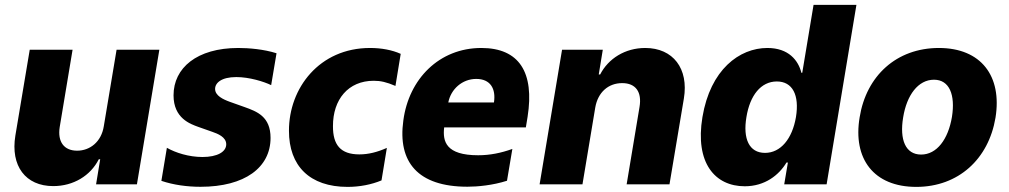

<svg xmlns="http://www.w3.org/2000/svg" viewBox="-20 -747 4088 778"><path d="M400.6 -235.4C390.6 -171.9 344.1 -136.4 292.6 -136.4C239.3 -136.4 212.7 -172.6 221.9 -231.9L274.1 -545.5H100.5L42.3 -197.8C22 -74.6 83.5 7.1 195.7 7.1C277.3 7.1 346.6 -34.8 380.3 -101.6H386L369.3 0H534.8L625.7 -545.5H452.4Z M792.6 9.9C971.9 9.9 1076.3 -68.2 1076.3 -188.2C1076.3 -274.5 1021.7 -295.1 970.9 -313.2L911.9 -334.2C884.2 -344.1 851.6 -359.4 851.6 -386.7C851.6 -410.9 876.8 -434.7 937.5 -434.7C990.1 -434.7 1049 -416.5 1078.8 -402L1100.5 -531.2C1049 -547.6 987.9 -552.6 945.7 -552.6C777.7 -552.6 683.2 -471.6 683.2 -360.8C683.2 -267.8 750.7 -244.7 784.1 -232.6L840.6 -212.7C861.9 -205.3 896.7 -191.8 896.7 -162.3C896.7 -131.4 860.1 -110.8 800.4 -110.8C745 -110.8 691.1 -128.2 656.2 -148.1L633.9 -14.2C683.2 2.5 739 9.9 792.6 9.9Z M1388.5 10.3C1437.1 10.3 1484.7 1.1 1525.9 -16L1547.6 -147.7C1509.2 -130.7 1473.4 -121.4 1436.1 -121.4C1359.4 -121.4 1328.8 -160.5 1329.2 -235.8C1328.8 -343.8 1391 -419.7 1494.3 -419.7C1522 -419.7 1546.2 -414.4 1582.4 -398.8L1603.7 -528.8C1568.9 -544.4 1525.9 -552.6 1479.4 -552.6C1274.1 -552.6 1150.6 -389.9 1150.9 -217.3C1150.6 -74.6 1235.1 10.3 1388.5 10.3Z M1930.4 -552.6C1759.9 -552.6 1636.4 -427.2 1614.3 -258.5C1590.9 -90.2 1673.3 9.6 1873.9 9.6C1914.8 9.6 1976.9 3.9 2034.4 -14.6L2056.1 -143.5C2010.3 -127.1 1965.6 -117.9 1917.6 -117.9C1786.9 -117.9 1773.1 -173.7 1779.8 -230.8H2110.8L2117.9 -274.1C2146 -453.5 2084.2 -552.6 1930.4 -552.6ZM1981.5 -331.7H1796.5C1806.8 -385.7 1853 -427.2 1909.8 -427.2C1967.3 -427.2 1990.1 -387.4 1981.5 -331.7Z M2166.5 0H2340.2L2392 -311.1C2402.7 -373.2 2445 -410.2 2501.1 -410.2C2556.1 -410.2 2581.7 -374.3 2571.4 -313.6L2519.2 0H2692.8L2751.1 -347.7C2771.3 -469.1 2707.4 -552.6 2594.5 -552.6C2512.8 -552.6 2445 -509.6 2411.9 -445.3H2406.2L2422.6 -545.5H2257.5Z M2997.9 7.8C3079.9 7.8 3136.7 -38 3166.9 -88.4H3172.6L3157.7 0H3329.5L3450.3 -727.3H3276.6L3230.8 -452.1H3227.3C3214.8 -502.1 3175.8 -552.6 3089.5 -552.6C2975.9 -552.6 2858.3 -464.8 2826.3 -272.4C2795.5 -86.6 2877.1 7.8 2997.9 7.8ZM3079.9 -127.5C3015.6 -127.5 2989.7 -184.7 3004.6 -272.7C3018.8 -360.4 3063.2 -416.9 3127.8 -416.9C3191.4 -416.9 3219.8 -361.9 3205.3 -272.7C3190.3 -184.3 3143.1 -127.5 3079.9 -127.5Z M3692.8 10.3C3863.6 10.3 3985.8 -102.6 4013.8 -269.9C4041.2 -438.6 3955.6 -552.6 3784.4 -552.6C3612.6 -552.6 3490.4 -439.6 3463.4 -272C3435 -103.7 3520.2 10.3 3692.8 10.3ZM3712.4 -120.7C3649.1 -120.7 3624.6 -181.1 3639.6 -271C3654.1 -361.9 3700.6 -424 3764.6 -424C3827.1 -424 3851.6 -362.9 3837.4 -273.4C3822.1 -182.2 3775.9 -120.7 3712.4 -120.7Z"/></svg>

Font: TID UI Extra Bold
Style: Italic
Weight: 800
Italic angle: -9.39999°
Designer: The TID Project Authors
Foundry: Bakken & Bæck
Version: Version 1.001;hotconv 1.0.109;makeotfexe 2.5.65596